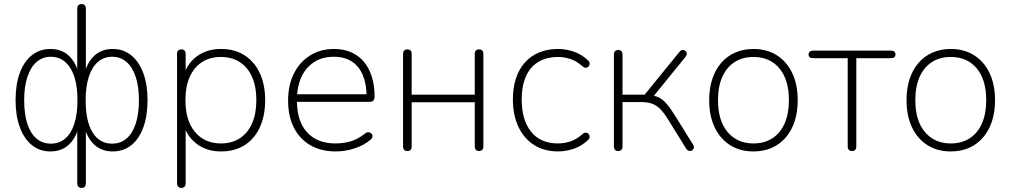

<svg xmlns="http://www.w3.org/2000/svg" viewBox="-20 -731 4932 937"><path d="M378 186Q368 186 362.5 180Q357 174 357 164V-119H366Q352 -59 316.5 -25.5Q281 8 226 8Q174 8 136 -22.5Q98 -53 77 -109.5Q56 -166 56 -242Q56 -319 76.5 -375Q97 -431 135.5 -461.5Q174 -492 226 -492Q281 -492 316.5 -458.5Q352 -425 366 -364H357V-689Q357 -700 362.5 -705.5Q368 -711 378 -711Q388 -711 393.5 -705.5Q399 -700 399 -689V-364H390Q404 -425 439.5 -458.5Q475 -492 530 -492Q582 -492 620 -461.5Q658 -431 679 -375Q700 -319 700 -242Q700 -166 679.5 -109.5Q659 -53 621 -22.5Q583 8 530 8Q475 8 439.5 -25.5Q404 -59 390 -119H399V164Q399 174 394 180Q389 186 378 186ZM228 -30Q269 -30 298 -54.5Q327 -79 342.5 -126.5Q358 -174 358 -242Q358 -343 323.5 -398.5Q289 -454 228 -454Q188 -454 159 -429Q130 -404 114 -356.5Q98 -309 98 -242Q98 -174 113.5 -126.5Q129 -79 158.5 -54.5Q188 -30 228 -30ZM527 -30Q568 -30 597 -54.5Q626 -79 642 -126.5Q658 -174 658 -242Q658 -309 642 -356.5Q626 -404 597 -429Q568 -454 527 -454Q487 -454 458 -429Q429 -404 413.5 -356.5Q398 -309 398 -242Q398 -139 432 -84.5Q466 -30 527 -30Z M865 186Q855 186 849.5 180Q844 174 844 164V-468Q844 -479 849.5 -484.5Q855 -490 865 -490Q875 -490 880.5 -484.5Q886 -479 886 -468V-358H875Q892 -420 940.5 -456Q989 -492 1059 -492Q1125 -492 1173 -461.5Q1221 -431 1247.5 -375Q1274 -319 1274 -242Q1274 -166 1248 -109.5Q1222 -53 1173.5 -22.5Q1125 8 1059 8Q989 8 940.5 -28.5Q892 -65 875 -126H886V164Q886 174 880.5 180Q875 186 865 186ZM1058 -31Q1111 -31 1150 -56Q1189 -81 1210 -128.5Q1231 -176 1231 -242Q1231 -342 1184.5 -397.5Q1138 -453 1058 -453Q1005 -453 966 -428Q927 -403 906 -356Q885 -309 885 -242Q885 -142 932 -86.5Q979 -31 1058 -31Z M1619 8Q1547 8 1495 -22Q1443 -52 1414.5 -107.5Q1386 -163 1386 -240Q1386 -316 1414.5 -372.5Q1443 -429 1493.5 -460.5Q1544 -492 1610 -492Q1657 -492 1693.5 -476Q1730 -460 1755.5 -430Q1781 -400 1794.5 -357Q1808 -314 1808 -260Q1808 -247 1802.5 -240.5Q1797 -234 1786 -234H1413V-271H1786L1769 -259Q1769 -320 1751 -363.5Q1733 -407 1697.5 -430.5Q1662 -454 1609 -454Q1551 -454 1510.5 -426.5Q1470 -399 1449.5 -352Q1429 -305 1429 -245V-240Q1429 -140 1478.5 -85.5Q1528 -31 1617 -31Q1657 -31 1692 -41.5Q1727 -52 1761 -79Q1768 -85 1775.5 -85.5Q1783 -86 1788.5 -82.5Q1794 -79 1796.5 -73.5Q1799 -68 1797 -61Q1795 -54 1787 -48Q1756 -22 1711 -7Q1666 8 1619 8Z M1968 6Q1958 6 1952.5 0Q1947 -6 1947 -16V-468Q1947 -479 1952.5 -484.5Q1958 -490 1968 -490Q1978 -490 1983.5 -484.5Q1989 -479 1989 -468V-269H2297V-468Q2297 -479 2302.5 -484.5Q2308 -490 2318 -490Q2328 -490 2333.5 -484.5Q2339 -479 2339 -468V-16Q2339 -6 2333.5 0Q2328 6 2318 6Q2308 6 2302.5 0Q2297 -6 2297 -16V-232H1989V-16Q1989 -6 1984 0Q1979 6 1968 6Z M2704 8Q2635 8 2585.5 -24Q2536 -56 2509.5 -113Q2483 -170 2483 -246Q2483 -303 2498 -348.5Q2513 -394 2541.5 -426Q2570 -458 2611 -475Q2652 -492 2704 -492Q2742 -492 2781.5 -478.5Q2821 -465 2852 -434Q2857 -429 2857.5 -423Q2858 -417 2855.5 -411.5Q2853 -406 2848 -403Q2843 -400 2836 -400.5Q2829 -401 2822 -408Q2793 -434 2762.5 -443.5Q2732 -453 2703 -453Q2660 -453 2627 -439Q2594 -425 2571.5 -398.5Q2549 -372 2537.5 -333.5Q2526 -295 2526 -245Q2526 -145 2572 -88Q2618 -31 2703 -31Q2732 -31 2762.5 -40.5Q2793 -50 2822 -76Q2829 -83 2836 -83.5Q2843 -84 2848 -81Q2853 -78 2855.5 -72.5Q2858 -67 2857.5 -61Q2857 -55 2852 -50Q2821 -19 2781.5 -5.5Q2742 8 2704 8Z M2997 6Q2987 6 2981.5 0Q2976 -6 2976 -16V-465Q2976 -476 2981.5 -481.5Q2987 -487 2997 -487Q3007 -487 3012.5 -481.5Q3018 -476 3018 -465V-269H3126L3296 -478Q3301 -485 3307.5 -486.5Q3314 -488 3319.5 -486Q3325 -484 3328.5 -479Q3332 -474 3331.5 -467Q3331 -460 3325 -453L3165 -256L3146 -268Q3175 -265 3195 -255.5Q3215 -246 3234.5 -223Q3254 -200 3281 -156L3363 -24Q3367 -17 3366.5 -11Q3366 -5 3361.5 -0.5Q3357 4 3351.5 5.5Q3346 7 3340 4.5Q3334 2 3329 -5L3239 -150Q3219 -182 3201 -200Q3183 -218 3161 -225.5Q3139 -233 3106 -233H3018V-16Q3018 -6 3012.5 0Q3007 6 2997 6Z M3657 8Q3591 8 3542.5 -23Q3494 -54 3467.5 -110Q3441 -166 3441 -242Q3441 -299 3456 -345Q3471 -391 3499.5 -424Q3528 -457 3568 -474.5Q3608 -492 3657 -492Q3723 -492 3771.5 -461Q3820 -430 3846.5 -374Q3873 -318 3873 -242Q3873 -185 3858 -139Q3843 -93 3814.5 -60Q3786 -27 3746.5 -9.5Q3707 8 3657 8ZM3657 -31Q3710 -31 3749 -56Q3788 -81 3809 -128.5Q3830 -176 3830 -242Q3830 -342 3783.5 -397.5Q3737 -453 3657 -453Q3604 -453 3565 -428Q3526 -403 3505 -356Q3484 -309 3484 -242Q3484 -142 3531 -86.5Q3578 -31 3657 -31Z M4138 6Q4128 6 4122.5 0Q4117 -6 4117 -16V-447H3948Q3926 -447 3926 -466Q3926 -474 3932 -479Q3938 -484 3948 -484H4328Q4350 -484 4350 -466Q4350 -457 4344.5 -452Q4339 -447 4328 -447H4159V-16Q4159 -6 4154 0Q4149 6 4138 6Z M4620 8Q4554 8 4505.5 -23Q4457 -54 4430.5 -110Q4404 -166 4404 -242Q4404 -299 4419 -345Q4434 -391 4462.5 -424Q4491 -457 4531 -474.5Q4571 -492 4620 -492Q4686 -492 4734.5 -461Q4783 -430 4809.5 -374Q4836 -318 4836 -242Q4836 -185 4821 -139Q4806 -93 4777.5 -60Q4749 -27 4709.5 -9.5Q4670 8 4620 8ZM4620 -31Q4673 -31 4712 -56Q4751 -81 4772 -128.5Q4793 -176 4793 -242Q4793 -342 4746.5 -397.5Q4700 -453 4620 -453Q4567 -453 4528 -428Q4489 -403 4468 -356Q4447 -309 4447 -242Q4447 -142 4494 -86.5Q4541 -31 4620 -31Z"/></svg>

Font: Nunito ExtraLight
Style: Regular
Weight: 200
Designer: Vernon Adams
Foundry: Vernon Adams
Version: Version 3.602